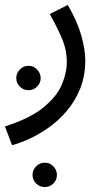

<svg xmlns="http://www.w3.org/2000/svg" viewBox="-45 -359 432 779"><path d="M4 230 -25 154Q76 122 130.5 77.5Q185 33 205.5 -15Q226 -63 226 -107Q226 -135 220 -161Q214 -187 199 -220Q184 -253 157 -302L230 -339Q268 -274 284.5 -216Q301 -158 301 -114Q301 -51 280.5 0Q260 51 226.5 90.5Q193 130 153.5 158Q114 186 74.5 204Q35 222 4 230ZM71 7Q50 7 35.5 -7.5Q21 -22 21 -42Q21 -62 35.5 -77Q50 -92 71 -92Q91 -92 105.5 -77Q120 -62 120 -42Q120 -22 105.5 -7.5Q91 7 71 7ZM137 400Q116 400 101.5 385.5Q87 371 87 351Q87 331 101.5 316Q116 301 137 301Q157 301 171.5 316Q186 331 186 351Q186 371 171.5 385.5Q157 400 137 400Z"/></svg>

Font: Farlight84_Sys_V01
Style: Regular
Weight: 400
Designer: Ryoko NISHIZUKA  (kana, bopomofo & ideographs); Paul D. Hunt (Latin, Greek & Cyrillic); Sandoll Communications , Soo-you
Foundry: Adobe
Version: Version 2.004;October 29, 2024;FontCreator 14.0.0.2814 64-bi